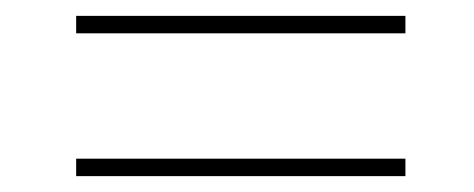

<svg xmlns="http://www.w3.org/2000/svg" viewBox="-20 -351 597 242"><path d="M76 -331H491V-309H76ZM76 -151H491V-129H76Z"/></svg>

Font: Ysabeau Extralight
Style: Italic
Weight: 200
Italic angle: -12°
Designer: Christian Thalmann (Catharsis Fonts)
Version: Version 0.003